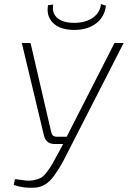

<svg xmlns="http://www.w3.org/2000/svg" viewBox="-20 -897 615 924"><path d="M466 -877 490 -870Q483 -815 442 -784Q401 -753 337 -753Q271 -753 236.5 -785.5Q202 -818 211 -872L236 -875Q229 -833 256.5 -810Q284 -787 337 -787Q391 -787 426 -811Q461 -835 466 -877ZM575 -690 305 -162Q285 -122 272.5 -100.5Q260 -79 240 -51Q220 -23 197.5 -9.5Q175 4 149 6Q94 10 46 -7L52 -35Q86 -30 106.5 -28Q127 -26 147.5 -31Q168 -36 179 -42.5Q190 -49 205.5 -69Q221 -89 232 -108.5Q243 -128 264 -167L284 -204H243Q202 -204 192 -243L85 -690H127L227 -259Q232 -239 252 -239H301L531 -690Z"/></svg>

Font: Exo 2.0 Extra Light
Style: Italic
Weight: 250
Italic angle: -8°
Designer: Natanael Gama
Version: Version 1.001;PS 001.001;hotconv 1.0.70;makeotf.lib2.5.58329